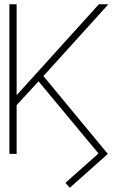

<svg xmlns="http://www.w3.org/2000/svg" viewBox="-20 -727 558 907"><path d="M58.6 -277.3 447.3 -707H492.2L185.1 -367.7L489.3 0L309.6 160.2L289.1 136.7L445.3 -2L162.1 -342.8L58.6 -230.5V0H24.4V-707H58.6Z"/></svg>

Font: Pretendard GOV Thin
Style: Regular
Weight: 100
Designer: Base glyphs from Inter by Rasmus Andersson; Hangeul glyphs from Noto Sans CJK(Source Han Sans) by Jang Soo-young and Kan
Foundry: Kil Hyung-jin
Version: Version 1.309